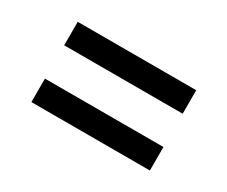

<svg xmlns="http://www.w3.org/2000/svg" viewBox="-61 -645 721 609"><g transform="rotate(30 300.0 -340.0)"><path d="M517 -401H83V-487H517ZM517 -193H83V-279H517Z"/></g></svg>

Font: Iosevka Semibold Extended
Style: Regular
Weight: 600
Width: 7
Monospace: yes
Designer: Belleve Invis
Foundry: Belleve Invis
Version: Version 32.5.0; ttfautohint (v1.8.4)